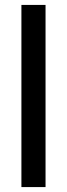

<svg xmlns="http://www.w3.org/2000/svg" viewBox="-20 -760 272 780"><path d="M67 0V-740H165V0Z"/></svg>

Font: Encode Sans Cnd Md
Style: Regular
Weight: 500
Width: 3
Designer: Multiple Designers
Foundry: Impallari Type
Version: Version 3.002; ttfautohint (v1.8.3) -l 8 -r 50 -G 200 -x 14 